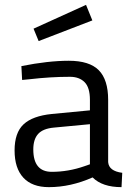

<svg xmlns="http://www.w3.org/2000/svg" viewBox="-20 -760 541 790"><path d="M425 -349V-93Q428 -56 483 -49L480 10Q401 10 361 -30Q271 10 181 10Q112 10 76 -29Q40 -68 40 -141Q40 -214 77 -248.5Q114 -283 193 -291L350 -306V-349Q350 -400 328 -422Q306 -444 268 -444Q188 -444 102 -434L71 -431L68 -488Q178 -510 263 -510Q348 -510 386.5 -471Q425 -432 425 -349ZM117 -145Q117 -53 193 -53Q261 -53 327 -76L350 -84V-249L202 -235Q157 -231 137 -209Q117 -187 117 -145ZM118 -642 334 -740 360 -676 139 -591Z"/></svg>

Font: Titillium Web
Style: Regular
Weight: 400
Version: Version 1.001;PS 57.000;hotconv 1.0.70;makeotf.lib2.5.55311